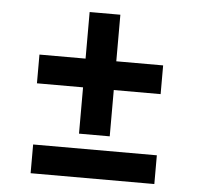

<svg xmlns="http://www.w3.org/2000/svg" viewBox="-47 -692 721 701"><g transform="rotate(5 313.5 -341.5)"><path d="M538 -473.3V-368H366.3V-198.3H253.7V-368H84.7V-473.3H253.7V-644H366.3V-473.3ZM543.7 -144.3V-39H90.3V-144.3Z"/></g></svg>

Font: Nata Sans
Style: Regular
Weight: 400
Designer: Daniel Uzquiano Cruz
Version: Version 1.001